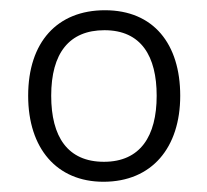

<svg xmlns="http://www.w3.org/2000/svg" viewBox="-20 -744 404 375"><path d="M332 -557C332 -658 280 -724 185 -724C92 -724 35 -662 35 -557C35 -454 91 -389 182 -389C277 -389 332 -456 332 -557ZM80 -557C80 -640 115 -685 184 -685C256 -685 286 -634 286 -557C286 -478 254 -428 183 -428C112 -428 80 -477 80 -557Z"/></svg>

Font: Noto Sans Sinhala UI Light
Style: Regular
Weight: 300
Designer: Jelle Bosma - Monotype Design Team
Foundry: Monotype Imaging Inc.
Version: Version 2.006